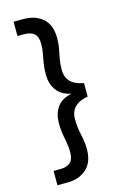

<svg xmlns="http://www.w3.org/2000/svg" viewBox="-143 -876 725 1101"><g transform="rotate(-15 220.0 -325.5)"><path d="M113 160H55V75H95Q134 75 154.5 56.5Q175 38 175 -5Q175 -33 170 -59.5Q165 -86 160 -115.5Q155 -145 155 -183Q155 -236 181.5 -274.5Q208 -313 265 -325V-327Q208 -340 181.5 -378Q155 -416 155 -468Q155 -507 160 -536.5Q165 -566 170 -592.5Q175 -619 175 -647Q175 -690 154.5 -708Q134 -726 95 -726H55V-811H113Q184 -811 228 -772.5Q272 -734 272 -655Q272 -622 266.5 -594Q261 -566 255.5 -537.5Q250 -509 250 -472Q250 -447 259.5 -425.5Q269 -404 291.5 -389Q314 -374 354 -366V-286Q314 -279 291.5 -263.5Q269 -248 259.5 -226.5Q250 -205 250 -180Q250 -144 255.5 -114.5Q261 -85 266.5 -57.5Q272 -30 272 4Q272 81 228 120.5Q184 160 113 160Z"/></g></svg>

Font: DM Sans 16pt Medium
Style: Regular
Weight: 500
Version: Version 4.004;gftools[0.9.30]